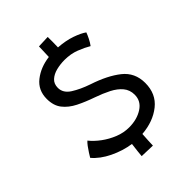

<svg xmlns="http://www.w3.org/2000/svg" viewBox="-217 -806 949 949"><g transform="rotate(-45 257.0 -332.0)"><path d="M282.5 41 206.5 38.5Q207 31 209.5 7.5Q212 -16 215 -38Q159.5 -46 105.8 -72Q52 -98 20.5 -135.5Q25.5 -144 34.5 -158.2Q43.5 -172.5 53.5 -185.8Q63.5 -199 71 -205.5Q91.5 -180 122.2 -157.2Q153 -134.5 189.2 -120Q225.5 -105.5 263 -105.5Q318.5 -105.5 357.8 -130.8Q397 -156 397 -200.5Q397 -234 377.2 -257.8Q357.5 -281.5 323.8 -298.8Q290 -316 248.5 -330.5Q199.5 -347.5 160.2 -367.2Q121 -387 97.8 -416.5Q74.5 -446 74.5 -493Q74.5 -554 119.5 -589.2Q164.5 -624.5 228.5 -632.5Q229.5 -651.5 230 -673.2Q230.5 -695 231 -704L294.5 -706.5Q295 -694 294.8 -673Q294.5 -652 294 -634Q345 -630.5 384.5 -616.8Q424 -603 445.5 -587.5Q441.5 -575.5 432 -556.5Q422.5 -537.5 412.5 -524.5Q387.5 -539.5 351.8 -553.5Q316 -567.5 273 -567.5Q243 -567.5 215.2 -560.5Q187.5 -553.5 169.8 -537.2Q152 -521 152 -493Q152 -456.5 189 -433Q226 -409.5 278.5 -391.5Q368 -362 421.5 -319.5Q475 -277 475 -205Q475 -128.5 421.2 -85.8Q367.5 -43 286.5 -36.5Q285 -16.5 284 5.2Q283 27 282.5 41Z"/></g></svg>

Font: Grandstander Light
Style: Regular
Weight: 300
Designer: Tyler Finck
Foundry: Etcetera Type Co
Version: Version 1.200; ttfautohint (v1.8.3)